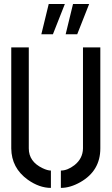

<svg xmlns="http://www.w3.org/2000/svg" viewBox="-20 -916 548 941"><path d="M301.8 -748 337.9 -896.5H417L358.4 -748ZM182.6 -748 218.8 -896.5H297.9L239.3 -748ZM35.2 -188.5V-683.6H121.1V-188.5Q121.1 -124 188.5 -91.8Q212.9 -80.1 229.5 -80.1V4.9Q172.9 4.9 116.2 -35.2Q36.1 -92.8 35.2 -188.5ZM278.3 4.9V-80.1Q310.5 -80.1 344.7 -106.4Q385.7 -138.7 386.7 -188.5V-683.6H471.7V-188.5Q471.7 -79.1 374 -23.4Q324.2 4.9 278.3 4.9Z"/></svg>

Font: Post No Bills Colombo
Style: SemiBold
Weight: 700
Designer: Kosala Senevirathne, Siva Puranthara, Lasantha Premarathna, Tharique Azeez
Foundry: Mooniak
Version: Version 1.220 ; ttfautohint (v1.5)